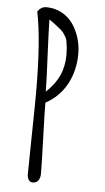

<svg xmlns="http://www.w3.org/2000/svg" viewBox="-55 -800 460 841"><g transform="rotate(5 175.5 -380.0)"><path d="M99.6 -195.8Q97.2 -60.1 97.2 -28.3Q97.2 -14.6 103.5 -4.6Q109.9 5.4 121.1 5.4Q137.7 5.4 146 -5.9Q154.3 -17.1 154.3 -36.1Q154.3 -83 150.4 -193.8Q146.5 -304.2 146.5 -347.7Q207 -380.4 239.3 -439.9Q271.5 -499.5 271.5 -573.7Q271.5 -608.9 261.2 -642.6Q251 -676.3 231.9 -704.1Q212.4 -731.9 181.6 -748.3Q150.9 -764.6 114.7 -764.6Q91.3 -764.6 76.2 -742.2Q102.1 -619.6 102.1 -385.3Q102.1 -331.1 99.6 -195.8ZM144 -396Q143.6 -448.7 138.2 -554.2Q133.3 -659.7 132.3 -712.4L158.7 -693.4Q189 -670.4 195.8 -661.6Q196.8 -660.2 204.8 -648.2Q212.9 -636.2 214.8 -624Q220.2 -592.8 220.2 -565.9V-565.4Q220.2 -514.2 201.9 -473.4Q183.6 -432.6 144 -396Z"/></g></svg>

Font: Amatica SC
Style: Bold
Weight: 400
Designer: Vernon Adams, Ben Nathan
Foundry: newtypography
Version: Version 2.000